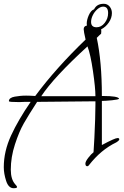

<svg xmlns="http://www.w3.org/2000/svg" viewBox="-21 -808 655 1014"><path d="M570 -739Q570 -713 553.5 -689Q537 -665 513 -653Q514 -650 514 -644Q514 -641 513.5 -636.5Q513 -632 513 -630Q510 -627 502 -620Q494 -613 490 -608Q517 -483 517 -301Q518 -301 520.5 -301Q523 -301 524 -301Q601 -301 608 -287Q606 -282 570.5 -278.5Q535 -275 517 -275V-42Q586 -79 600 -79Q609 -79 609 -72Q609 -66 593 -56Q512 -17 449 64Q445 70 440 70Q430 70 430 56Q430 45 445.5 25Q461 5 473 -4Q475 -33 477.5 -81Q480 -129 481.5 -178Q483 -227 483 -255Q483 -267 483 -273Q177 -270 175 -270Q129 -199 104.5 -156Q80 -113 58 -45.5Q36 22 36 88Q36 140 60 166Q69 175 69 180Q69 186 51 186Q24 186 11.5 147.5Q-1 109 -1 75Q-1 -9 37.5 -92.5Q76 -176 141 -270Q137 -270 131.5 -270Q126 -270 121 -270Q116 -270 109.5 -270Q103 -270 97.5 -269.5Q92 -269 86 -269Q80 -269 74 -269Q52 -269 39 -270Q26 -271 26 -274Q26 -283 34 -289Q42 -295 56.5 -297.5Q71 -300 85.5 -301.5Q100 -303 117 -303Q128 -303 139 -302.5Q150 -302 157.5 -301.5Q165 -301 165 -301Q274 -448 431 -599Q421 -642 421 -654Q421 -670 438 -673Q437 -676 437 -683Q437 -703 448 -728Q459 -753 476 -759Q490 -788 527 -788Q546 -788 558 -773.5Q570 -759 570 -739ZM483 -300Q483 -343 470 -432.5Q457 -522 441 -563Q262 -399 197 -300ZM524 -773Q509 -773 493.5 -759.5Q478 -746 469 -727.5Q460 -709 460 -692Q460 -664 489 -664Q514 -664 532 -687Q550 -710 550 -739Q550 -773 524 -773Z"/></svg>

Font: Bilbo Swash Caps
Style: Regular
Weight: 400
Designer: Robert E. Leuschke
Foundry: Robert E. Leuschke
Version: Version 1.003